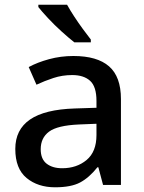

<svg xmlns="http://www.w3.org/2000/svg" viewBox="-20 -786 613 816"><path d="M292 -548Q393 -548 443.5 -504Q494 -460 494 -365V0H418L398 -75H394Q359 -31 320.5 -10.5Q282 10 214 10Q141 10 93 -29.5Q45 -69 45 -153Q45 -235 107.5 -278Q170 -321 298 -325L390 -328V-357Q390 -418 363 -442.5Q336 -467 287 -467Q245 -467 207 -454.5Q169 -442 135 -426L102 -501Q139 -521 188.5 -534.5Q238 -548 292 -548ZM316 -257Q224 -253 188.5 -226.5Q153 -200 153 -152Q153 -110 178 -90.5Q203 -71 244 -71Q306 -71 348 -106Q390 -141 390 -212V-260ZM265 -766Q277 -744 295 -716.5Q313 -689 332 -663Q351 -637 366 -618V-606H296Q273 -624 242 -652Q211 -680 184 -709Q157 -738 143 -756V-766Z"/></svg>

Font: Noto Sans Tai Tham Medium
Style: Regular
Weight: 500
Designer: Monotype Design Team 2013. Revised by David WIlliams 2020
Foundry: Monotype Imaging Inc.
Version: Version 2.002; ttfautohint (v1.8.4.7-5d5b)